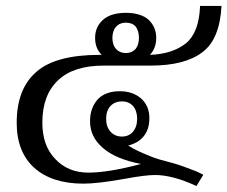

<svg xmlns="http://www.w3.org/2000/svg" viewBox="-20 -606 763 644"><path d="M175 -337C210 -370 261 -386 328 -386C328 -386 486 -386 486 -386C562 -386 620 -401 659 -431C698 -460 719 -512 723 -586C723 -586 651 -586 651 -586C649 -527 633 -485 604 -461C574 -437 534 -424 483 -422C497 -437 504 -456 504 -479C504 -504 495 -524 478 -540C461 -555 435 -563 402 -563C369 -563 343 -555 326 -540C308 -524 299 -504 299 -479C299 -456 306 -437 321 -422C321 -422 314 -422 314 -422C216 -422 145 -403 102 -365C58 -327 36 -270 36 -194C36 -129 56 -78 95 -43C134 -8 189 10 260 10C290 10 336 5 397 -6C445 -15 479 -19 500 -19C539 -19 585 -7 639 18C639 18 662 -20 662 -20C658 -22 650 -26 639 -31C627 -36 612 -41 594 -48C575 -55 550 -62 519 -70C500 -75 481 -83 460 -92C439 -101 422 -110 410 -118C431 -123 449 -133 462 -149C475 -165 481 -185 481 -210C481 -237 472 -259 453 -276C434 -292 411 -300 382 -300C350 -300 325 -291 308 -273C291 -254 282 -230 282 -199C282 -164 296 -135 325 -110C353 -85 396 -67 453 -56C381 -37 322 -27 277 -27C231 -27 194 -42 165 -73C136 -103 122 -144 122 -195C122 -257 140 -304 175 -337ZM369 -516C377 -525 388 -530 402 -530C416 -530 427 -526 435 -517C442 -508 446 -495 446 -479C446 -463 442 -451 435 -442C427 -433 416 -428 402 -428C388 -428 377 -433 369 -442C361 -451 357 -464 357 -479C357 -494 361 -507 369 -516ZM351 -164C341 -175 336 -189 336 -208C336 -226 341 -240 351 -251C361 -261 374 -266 389 -266C404 -266 416 -261 426 -251C435 -240 440 -226 440 -208C440 -189 435 -175 426 -164C416 -153 404 -148 389 -148C374 -148 361 -153 351 -164Z"/></svg>

Font: BUSH 25 TRIRONG 0515 A
Style: Regular
Weight: 400
Designer: Katatrad Team
Foundry: CadsonDemak